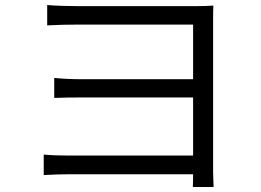

<svg xmlns="http://www.w3.org/2000/svg" viewBox="-20 -720 1040 764"><path d="M292 -695.6H760.2Q798.8 -695.6 829 -697.8Q828 -683.8 828 -639.2V-35Q828.2 -9.8 829.8 24H747.4Q748.4 4.4 748.4 -39.8V-622.2H292Q227.8 -622.2 167.8 -619V-700Q192.2 -697.8 227.4 -696.7Q262.6 -695.6 292 -695.6ZM303.2 -404.8H789.8V-332.2H304.8Q247.2 -332.2 195.8 -330.4V-409.8Q250.8 -404.8 303.2 -404.8ZM253.4 -101H790.8V-26.6H254Q208.4 -26.6 154 -23.4V-105Q192.8 -101 253.4 -101Z"/></svg>

Font: 寒蝉端黑体 Light
Style: Regular
Weight: 300
Designer: ChillDuanSans {Warren2060}; 
Source Han Sans {Ryoko NISHIZUKA 西塚涼子 (kana, bopomofo & ideographs); Paul D. Hunt (Latin, G
Foundry: ChillType&Adobe
Version: Version 1.300;Glyphs 3.3 (3306)